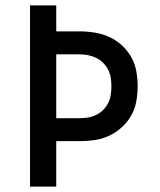

<svg xmlns="http://www.w3.org/2000/svg" viewBox="-20 -690 590 710"><path d="M91 0V-670H188V-574H274Q302 -574 330 -569.5Q358 -565 383.5 -553.5Q409 -542 430 -523Q451 -504 465 -479.5Q479 -455 484 -427Q489 -399 489 -371Q489 -343 484 -315Q479 -287 465 -262.5Q451 -238 430 -219Q409 -200 383.5 -188Q358 -176 330 -172Q302 -168 274 -168H188V0ZM188 -253H274Q290 -253 305.5 -255.5Q321 -258 335.5 -265Q350 -272 361.5 -283.5Q373 -295 380 -309Q387 -323 389.5 -339Q392 -355 392 -371Q392 -387 389.5 -402.5Q387 -418 380 -432Q373 -446 361.5 -457.5Q350 -469 335.5 -476Q321 -483 305.5 -486Q290 -489 274 -489H188Z"/></svg>

Font: Lode Dark
Style: Bold
Weight: 700
Monospace: yes
Designer: Belleve Invis
Foundry: Belleve Invis
Version: Version 29.2.0; ttfautohint (v1.8.3)